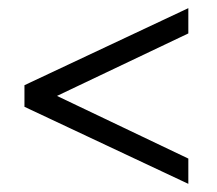

<svg xmlns="http://www.w3.org/2000/svg" viewBox="-20 -545 533 471"><path d="M442 -463 70 -286 71 -333 442 -156V-94L40 -283V-336L442 -525Z"/></svg>

Font: Cinzel
Style: Bold
Weight: 700
Designer: Natanael Gama
Version: Version 2.000